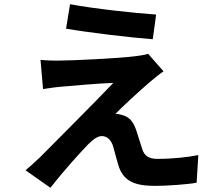

<svg xmlns="http://www.w3.org/2000/svg" viewBox="-20 -831 1040 910"><path d="M312 -811 293 -695C412 -675 599 -653 704 -645L720 -762C616 -769 424 -790 312 -811ZM755 -493 682 -576C671 -572 644 -567 625 -565C542 -554 315 -544 268 -544C231 -543 195 -545 172 -547L184 -409C205 -412 235 -417 270 -420C327 -425 447 -436 517 -438C426 -342 221 -138 170 -86C143 -60 119 -39 101 -24L219 59C288 -29 363 -111 397 -146C421 -170 442 -186 463 -186C483 -186 505 -173 516 -138C523 -113 535 -66 545 -36C570 29 621 50 716 50C768 50 871 43 912 35L920 -96C870 -86 801 -78 724 -78C685 -78 663 -94 654 -125C645 -151 634 -189 625 -216C612 -253 594 -275 565 -284C554 -288 536 -292 527 -291C551 -317 644 -403 690 -442C708 -457 729 -475 755 -493Z"/></svg>

Font: Noto Sans HK
Style: Bold
Weight: 700
Designer: Ryoko NISHIZUKA 西塚涼子 (kana, bopomofo & ideographs); Paul D. Hunt (Latin, Greek & Cyrillic); Sandoll Communications 산돌커뮤니
Foundry: Adobe
Version: Version 2.002;hotconv 1.0.116;makeotfexe 2.5.65601